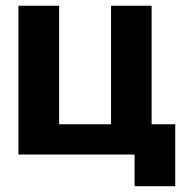

<svg xmlns="http://www.w3.org/2000/svg" viewBox="-20 -536 653 666"><path d="M505.9 -516.1V-105H587.9V109.9H446.8V0H43.9V-516.1H185.1V-105H365.2V-516.1Z"/></svg>

Font: LT Superior
Style: Bold
Weight: 400
Designer: Daniel Lyons
Foundry: LyonsType
Version: Version 1.000